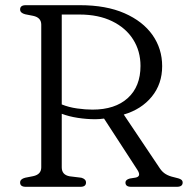

<svg xmlns="http://www.w3.org/2000/svg" viewBox="-20 -720 724 740"><path d="M605 -465Q605 -396.5 565 -347.5Q525 -298.5 457 -278.5L596.5 -70.5Q606 -56.5 619 -48.8Q632 -41 650.5 -37Q671 -32.5 677.5 -28.2Q684 -24 684 -16.5Q684 0 661.5 0H485.5Q463.5 0 463.5 -16.5Q463.5 -27.5 480.5 -32L502.5 -35.5Q525.5 -40 510 -64.5L381 -263Q363 -260.5 347 -260.5Q313.5 -260.5 279.5 -265.8Q245.5 -271 218 -281.5V-75Q218 -46 248.5 -40.5L293.5 -35Q311.5 -30 311.5 -16.5Q311.5 0 290 0H79.5Q57.5 0 57.5 -16.5Q57.5 -30 77 -35L107.5 -41Q139 -47.5 139 -75V-625Q139 -652.5 107.5 -659L77 -665Q57.5 -670 57.5 -683.5Q57.5 -700 79.5 -700H288Q389 -700 459.8 -669Q530.5 -638 567.8 -585Q605 -532 605 -465ZM218 -664V-317.5Q245 -306.5 277.2 -302Q309.5 -297.5 336.5 -297.5Q423.5 -297.5 472.5 -342Q521.5 -386.5 521.5 -466Q521.5 -523 493.2 -567.8Q465 -612.5 412.2 -638.2Q359.5 -664 286 -664Z"/></svg>

Font: Fraunces 9pt S050 Light
Style: Regular
Weight: 300
Version: Version 1.000; ttfautohint (v1.8.3)